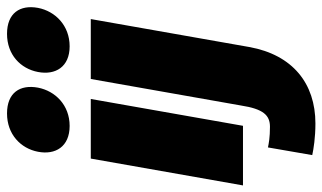

<svg xmlns="http://www.w3.org/2000/svg" viewBox="-246 -522 944 563"><g transform="rotate(-90 226.5 -240.0)"><path d="M-35.2 0H139.6L218.3 -446.3H43.5ZM139.2 -508.3C200.2 -508.3 241.7 -550.3 251.5 -601.1C261.2 -653.8 236.8 -691.9 175.8 -691.9C114.7 -691.9 73.2 -651.9 63.5 -601.1C53.7 -550.3 78.1 -508.3 139.2 -508.3ZM146.5 212.4C263.7 212.4 347.7 145.5 370.6 18.6L452.6 -446.3H276.9L199.2 -6.3C189 60.1 170.4 79.1 136.7 79.1C105 79.1 88.4 75.7 76.2 73.2L53.7 203.1C71.8 207 105 212.4 146.5 212.4ZM372.6 -508.3C433.6 -508.3 475.6 -550.3 485.4 -601.1C495.1 -653.8 470.2 -691.9 409.2 -691.9C348.1 -691.9 307.1 -652.3 297.4 -601.1C287.6 -550.3 312 -508.3 372.6 -508.3Z"/></g></svg>

Font: Roboto Flex Super Cond Black
Style: Italic
Weight: 900
Width: 3
Italic angle: -10°
Designer: Berlow after Robertson
Foundry: Google
Version: Version 3.200;Glyphs 3.3 (3311)